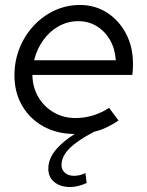

<svg xmlns="http://www.w3.org/2000/svg" viewBox="-20 -529 592 771"><path d="M262 222Q222 222 198 202Q174 182 174 149Q174 111 201 76.5Q228 42 280 9Q210 9 155 -21Q100 -51 69 -104.5Q38 -158 38 -226Q38 -284 58.5 -335.5Q79 -387 115.5 -426Q152 -465 199.5 -487Q247 -509 301 -509Q362 -509 410 -478Q458 -447 486 -394Q514 -341 514 -273Q514 -263 513.5 -251.5Q513 -240 511 -228H110Q111 -178 134 -139Q157 -100 196 -77.5Q235 -55 283 -55Q320 -55 355 -66Q390 -77 418 -96L456 -45Q432 -29 408 -17.5Q384 -6 358 0Q291 35 259 67Q227 99 227 134Q227 153 241 165Q255 177 277 177Q301 177 323 166L328 206Q312 213 295.5 217.5Q279 222 262 222ZM117 -287H445Q442 -333 422 -368Q402 -403 369 -423.5Q336 -444 294 -444Q252 -444 215.5 -423.5Q179 -403 153.5 -367.5Q128 -332 117 -287Z"/></svg>

Font: Red Hat Display VF
Style: Italic
Weight: 300
Italic angle: -12°
Designer: Pentagram, MCKL
Foundry: Pentagram, MCKL
Version: Version 1.023